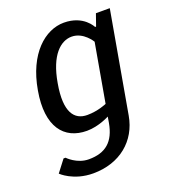

<svg xmlns="http://www.w3.org/2000/svg" viewBox="-133 -605 800 911"><g transform="rotate(-20 267.5 -150.0)"><path d="M349 -80C349 -80 305 -60 250 -60C185 -60 144 -110 169 -250C192 -385 251 -435 306 -435C366 -435 401 -375 401 -375ZM523 -500H453L432 -440H427C427 -440 394 -510 294 -510C199 -510 99 -425 69 -250C38 -75 108 10 223 10C283 10 338 -20 338 -20L333 10C317 100 270 140 185 140C125 140 83 95 83 95H73L27 155C27 155 82 210 182 210C317 210 412 130 433 10Z"/></g></svg>

Font: Scada
Style: Italic
Weight: 400
Designer: Jovanny Lemonad
Foundry: Jovanny Lemonad
Version: Version 3.005